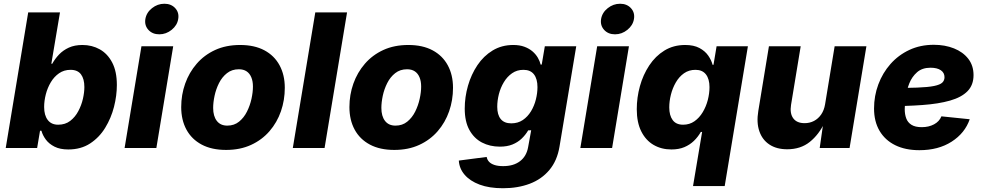

<svg xmlns="http://www.w3.org/2000/svg" viewBox="-20 -794 5274 1030"><path d="M346.2 7.8Q302.2 7.8 272.7 -7.1Q243.2 -22 226.1 -44.9Q209 -67.9 202.1 -92.8H194.8L179.2 0H10.7L131.3 -727.5H301.8L255.4 -452.1H260.3Q274.9 -478.5 296.6 -501.5Q318.4 -524.4 349.4 -538.6Q380.4 -552.7 422.4 -552.7Q473.6 -552.7 515.4 -529.3Q557.1 -505.9 582 -458.3Q606.9 -410.6 606.9 -337.9Q606.9 -281.2 591.6 -220.9Q576.2 -160.6 544.4 -108.6Q512.7 -56.6 463.4 -24.4Q414.1 7.8 346.2 7.8ZM292 -125Q330.1 -125 356.7 -145.5Q383.3 -166 400.1 -197.8Q417 -229.5 424.8 -263.9Q432.6 -298.3 432.6 -327.1Q432.6 -370.6 414.6 -395Q396.5 -419.4 358.4 -419.4Q323.7 -419.4 297.1 -401.1Q270.5 -382.8 252.7 -353Q234.9 -323.2 225.8 -288.1Q216.8 -252.9 216.8 -219.7Q216.8 -175.8 236.1 -150.4Q255.4 -125 292 -125Z M648.4 0 738.8 -545.9H909.2L818.8 0ZM834.5 -609.9Q797.9 -609.9 776.1 -633.8Q754.4 -657.7 759.8 -691.9Q765.6 -726.6 795.4 -750.2Q825.2 -773.9 861.8 -773.9Q898.4 -773.9 920.2 -750Q941.9 -726.1 936 -691.9Q930.7 -658.2 900.9 -634Q871.1 -609.9 834.5 -609.9Z M1192.9 10.3Q1115.7 10.3 1062 -18.3Q1008.3 -46.9 980.2 -98.6Q952.1 -150.4 952.1 -219.7Q952.1 -285.6 973.4 -345.5Q994.6 -405.3 1035.2 -452.1Q1075.7 -499 1134.3 -525.9Q1192.9 -552.7 1268.1 -552.7Q1344.7 -552.7 1398.2 -524.2Q1451.7 -495.6 1479.7 -443.8Q1507.8 -392.1 1507.8 -322.8Q1507.8 -256.8 1487.1 -197Q1466.3 -137.2 1425.8 -90.3Q1385.3 -43.5 1326.7 -16.6Q1268.1 10.3 1192.9 10.3ZM1199.2 -120.1Q1236.3 -120.1 1262.5 -141.4Q1288.6 -162.6 1304.9 -195.3Q1321.3 -228 1329.1 -263.9Q1336.9 -299.8 1336.9 -329.6Q1336.9 -358.4 1328.1 -379.4Q1319.3 -400.4 1302.7 -411.4Q1286.1 -422.4 1261.2 -422.4Q1224.1 -422.4 1197.8 -401.6Q1171.4 -380.9 1155 -348.4Q1138.7 -315.9 1131.1 -280.3Q1123.5 -244.6 1123.5 -214.8Q1123.5 -170.9 1143.1 -145.5Q1162.6 -120.1 1199.2 -120.1Z M1841.8 -727.5 1721.2 0H1550.8L1671.4 -727.5Z M2095.2 10.3Q2018.1 10.3 1964.4 -18.3Q1910.6 -46.9 1882.6 -98.6Q1854.5 -150.4 1854.5 -219.7Q1854.5 -285.6 1875.7 -345.5Q1897 -405.3 1937.5 -452.1Q1978 -499 2036.6 -525.9Q2095.2 -552.7 2170.4 -552.7Q2247.1 -552.7 2300.5 -524.2Q2354 -495.6 2382.1 -443.8Q2410.2 -392.1 2410.2 -322.8Q2410.2 -256.8 2389.4 -197Q2368.7 -137.2 2328.1 -90.3Q2287.6 -43.5 2229 -16.6Q2170.4 10.3 2095.2 10.3ZM2101.6 -120.1Q2138.7 -120.1 2164.8 -141.4Q2190.9 -162.6 2207.3 -195.3Q2223.6 -228 2231.4 -263.9Q2239.3 -299.8 2239.3 -329.6Q2239.3 -358.4 2230.5 -379.4Q2221.7 -400.4 2205.1 -411.4Q2188.5 -422.4 2163.6 -422.4Q2126.5 -422.4 2100.1 -401.6Q2073.7 -380.9 2057.4 -348.4Q2041 -315.9 2033.4 -280.3Q2025.9 -244.6 2025.9 -214.8Q2025.9 -170.9 2045.4 -145.5Q2064.9 -120.1 2101.6 -120.1Z M2678.2 215.8Q2604.5 215.8 2552.7 196.3Q2501 176.8 2472.4 143.3Q2443.8 109.9 2441.4 67.4L2590.8 47.9Q2593.3 62.5 2603.3 73.5Q2613.3 84.5 2632.1 90.8Q2650.9 97.2 2679.2 97.2Q2734.9 97.2 2769.5 70.8Q2804.2 44.4 2813 -3.9L2829.6 -95.2L2813.5 -94.7Q2799.3 -70.3 2778.3 -50.3Q2757.3 -30.3 2728.8 -18.8Q2700.2 -7.3 2661.6 -7.3Q2607.9 -7.3 2565.4 -29.5Q2522.9 -51.8 2498 -96.9Q2473.1 -142.1 2473.1 -211.4Q2473.1 -273.4 2490.5 -334Q2507.8 -394.5 2541 -444.1Q2574.2 -493.7 2622.8 -523.2Q2671.4 -552.7 2733.4 -552.7Q2767.6 -552.7 2793.2 -543.2Q2818.8 -533.7 2836.7 -518.3Q2854.5 -502.9 2865.2 -484.4Q2876 -465.8 2880.4 -447.3L2886.2 -447.8L2902.8 -545.9H3071.3L2981.4 -6.8Q2968.8 68.4 2927.2 117.9Q2885.7 167.5 2821.8 191.7Q2757.8 215.8 2678.2 215.8ZM2722.7 -132.3Q2758.3 -132.3 2784.7 -150.1Q2811 -168 2828.6 -197Q2846.2 -226.1 2854.7 -260.3Q2863.3 -294.4 2863.3 -326.7Q2863.3 -370.6 2844.5 -395Q2825.7 -419.4 2788.1 -419.4Q2753.4 -419.4 2727.1 -401.1Q2700.7 -382.8 2682.9 -353Q2665 -323.2 2656.2 -288.6Q2647.5 -253.9 2647.5 -221.2Q2647.5 -178.2 2666.3 -155.3Q2685.1 -132.3 2722.7 -132.3Z M3093.3 0 3183.6 -545.9H3354L3263.7 0ZM3279.3 -609.9Q3242.7 -609.9 3220.9 -633.8Q3199.2 -657.7 3204.6 -691.9Q3210.4 -726.6 3240.2 -750.2Q3270 -773.9 3306.6 -773.9Q3343.3 -773.9 3365 -750Q3386.7 -726.1 3380.9 -691.9Q3375.5 -658.2 3345.7 -634Q3315.9 -609.9 3279.3 -609.9Z M3867.7 204.1H3697.8L3746.6 -86.4H3739.7Q3724.6 -59.6 3702.6 -38.3Q3680.7 -17.1 3651.1 -4.6Q3621.6 7.8 3582 7.8Q3528.3 7.8 3486.3 -16.6Q3444.3 -41 3420.2 -89.1Q3396 -137.2 3396 -208Q3396 -270.5 3412.8 -331.5Q3429.7 -392.6 3462.9 -442.9Q3496.1 -493.2 3544.4 -522.9Q3592.8 -552.7 3655.8 -552.7Q3701.7 -552.7 3731.9 -536.6Q3762.2 -520.5 3779.3 -495.8Q3796.4 -471.2 3802.7 -446.3H3807.6L3824.2 -545.9H3992.2ZM3644.5 -125Q3679.2 -125 3705.6 -143.6Q3731.9 -162.1 3750 -192.4Q3768.1 -222.7 3777.1 -257.8Q3786.1 -293 3786.1 -326.7Q3786.1 -370.1 3767.1 -394.8Q3748 -419.4 3710.9 -419.4Q3675.8 -419.4 3649.4 -400.9Q3623 -382.3 3605.5 -351.8Q3587.9 -321.3 3579.1 -286.1Q3570.3 -251 3570.3 -217.8Q3570.3 -174.8 3588.6 -149.9Q3606.9 -125 3644.5 -125Z M4203.1 6.8Q4146 6.8 4107.7 -18.6Q4069.3 -43.9 4053.5 -90.3Q4037.6 -136.7 4047.9 -198.2L4105 -545.9H4275.4L4223.6 -231.4Q4216.3 -185.5 4235.4 -159.4Q4254.4 -133.3 4296.4 -133.3Q4324.2 -133.3 4346.9 -145.3Q4369.6 -157.2 4385.3 -179.9Q4400.9 -202.6 4406.2 -234.4L4457.5 -545.9H4627.9L4537.6 0H4377.4L4397 -137.7H4404.3Q4373.5 -72.3 4324.2 -32.7Q4274.9 6.8 4203.1 6.8Z M4912.1 11.7Q4836.9 11.7 4782.5 -15.1Q4728 -42 4698.5 -92Q4668.9 -142.1 4668.9 -211.9Q4668.9 -279.8 4691.9 -341.3Q4714.8 -402.8 4757.1 -450.7Q4799.3 -498.5 4858.2 -526.1Q4917 -553.7 4989.7 -553.7Q5049.3 -553.7 5097.7 -534.4Q5146 -515.1 5174.3 -478.8Q5202.6 -442.4 5202.6 -391.1Q5202.6 -337.9 5170.4 -304.9Q5138.2 -272 5076.7 -254.4Q5015.1 -236.8 4927.2 -230.5Q4839.4 -224.1 4728 -224.1L4744.6 -321.8Q4839.8 -321.8 4899.4 -324Q4959 -326.2 4991 -332.8Q5022.9 -339.4 5034.9 -350.8Q5046.9 -362.3 5046.9 -379.9Q5046.9 -403.8 5027.1 -417.2Q5007.3 -430.7 4971.7 -430.7Q4927.2 -430.7 4899.7 -406.5Q4872.1 -382.3 4857.9 -346.4Q4843.8 -310.5 4838.6 -272.9Q4833.5 -235.4 4833.5 -208Q4833.5 -180.7 4841.6 -158.9Q4849.6 -137.2 4869.6 -124.5Q4889.6 -111.8 4924.8 -111.8Q4962.4 -111.8 4990.7 -127Q5019 -142.1 5030.3 -169.9L5182.1 -154.3Q5156.7 -80.1 5085.4 -34.2Q5014.2 11.7 4912.1 11.7Z"/></svg>

Font: Inter ExtraBold
Style: Italic
Weight: 800
Italic angle: -9.3988°
Designer: Rasmus Andersson
Foundry: rsms
Version: Version 4.001;git-66647c0bb